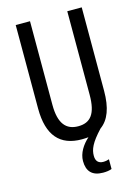

<svg xmlns="http://www.w3.org/2000/svg" viewBox="-137 -790 796 1090"><g transform="rotate(-15 261.0 -245.0)"><path d="M303 118C303 81 317 45 380 -22C430 -58 455 -123 455 -224V-714H370V-223C370 -111 334 -67 262 -67C191 -67 151 -112 151 -222V-714H67V-223C67 -64 135 10 262 10C276 10 288 9 301 8C264 41 236 85 236 131C236 191 266 224 330 224C348 224 367 222 381 216V159C373 162 360 165 347 165C319 165 303 150 303 118Z"/></g></svg>

Font: Noto Sans Arabic UI XCn
Style: Regular
Weight: 400
Width: 2
Designer: Monotype Design Team, Nadine Chahine and Nizar Qandah
Foundry: Monotype Imaging Inc.
Version: Version 2.010